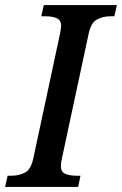

<svg xmlns="http://www.w3.org/2000/svg" viewBox="-47 -734 479 754"><path d="M-27 0 -17 -44H-1Q28 -44 51.5 -56.5Q75 -69 84 -113L189 -603Q190 -610 191.5 -618.5Q193 -627 193 -632Q193 -655 176 -662.5Q159 -670 132 -670H115L125 -714H412L402 -670H386Q356 -670 333 -657Q310 -644 301 -601L196 -111Q192 -94 192 -82Q192 -59 209 -51.5Q226 -44 253 -44H269L260 0Z"/></svg>

Font: Noto Serif SemiCondensed Medium
Style: Italic
Weight: 500
Width: 4
Italic angle: -12°
Designer: Monotype Design Team
Foundry: Monotype Imaging Inc.
Version: Version 2.013